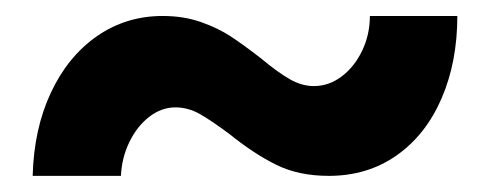

<svg xmlns="http://www.w3.org/2000/svg" viewBox="-20 -427 607 238"><path d="M181.6 -407.2Q207.5 -407.2 229 -399.7Q250.5 -392.1 266.1 -381.8Q281.7 -371.6 303.7 -354.5Q324.2 -337.4 339.1 -328.9Q354 -320.3 369.1 -320.3Q387.7 -320.3 403.6 -332.3Q419.4 -344.2 429 -364.3Q438.5 -384.3 438.5 -407.2H546.9Q546.9 -350.1 527.3 -304.9Q507.8 -259.8 471.7 -234.4Q435.5 -209 387.7 -209Q350.1 -209 322.5 -222.7Q294.9 -236.3 264.6 -260.7Q241.7 -277.8 227.3 -285.9Q212.9 -293.9 197.3 -293.9Q180.2 -293.9 165 -282.2Q149.9 -270.5 140.4 -251Q130.9 -231.4 129.9 -209H20.5Q22 -267.1 43 -312Q64 -356.9 100.1 -382.1Q136.2 -407.2 181.6 -407.2Z"/></svg>

Font: Reddit Sans Fudge
Style: Bold
Weight: 700
Designer: Stephen Hutchings
Foundry: Reddit
Version: Version 1.013